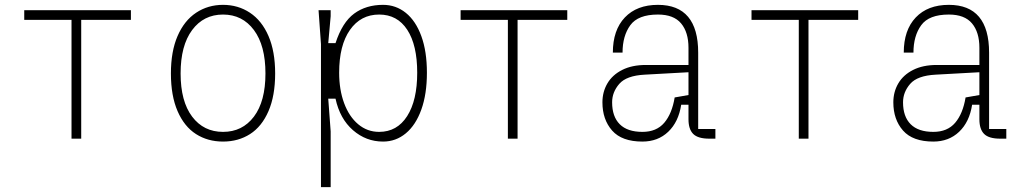

<svg xmlns="http://www.w3.org/2000/svg" viewBox="-20 -572 4240 792"><path d="M275 -490H80V-530H520V-490H315V0H275Z M900 -512Q820 -512 772.5 -448Q725 -384 725 -269Q725 -154 772.5 -91Q820 -28 900 -28Q980 -28 1027.5 -91Q1075 -154 1075 -269Q1075 -384 1027.5 -448Q980 -512 900 -512ZM900 -552Q962 -552 1011 -519.5Q1060 -487 1087.5 -423.5Q1115 -360 1115 -269Q1115 -177 1087.5 -113.5Q1060 -50 1011.5 -19Q963 12 900 12Q837 12 788.5 -19Q740 -50 712.5 -113.5Q685 -177 685 -269Q685 -360 712.5 -423.5Q740 -487 789 -519.5Q838 -552 900 -552Z M1304 -390 1294 -530H1344V-505L1334 -394H1364Q1392 -480 1441 -516Q1490 -552 1560 -552Q1613 -552 1654 -519Q1695 -486 1718 -423Q1741 -360 1741 -272Q1741 -184 1718 -120Q1695 -56 1654 -22Q1613 12 1560 12Q1490 12 1436 -35Q1382 -82 1364 -165H1334L1344 -30V200H1304ZM1379 -272Q1379 -202 1399.5 -146.5Q1420 -91 1457.5 -59.5Q1495 -28 1544 -28Q1618 -28 1659.5 -93Q1701 -158 1701 -272Q1701 -386 1660 -449Q1619 -512 1544 -512Q1468 -512 1423.5 -448.5Q1379 -385 1379 -272Z M2075 -490H1880V-530H2320V-490H2115V0H2075Z M2931 0H2906Q2859 0 2839.5 -19.5Q2820 -39 2820 -80V-140H2790Q2779 -69 2736.5 -28.5Q2694 12 2630 12Q2545 12 2505 -33.5Q2465 -79 2465 -150Q2465 -193 2485.5 -228Q2506 -263 2546.5 -283.5Q2587 -304 2644 -304H2820V-375Q2820 -439 2789.5 -475.5Q2759 -512 2694 -512Q2612 -512 2580 -468Q2548 -424 2548 -355H2508Q2508 -448 2557.5 -500Q2607 -552 2694 -552Q2777 -552 2818.5 -502.5Q2860 -453 2860 -355V-40H2931ZM2763 -170 2820 -180V-274L2639 -264Q2564 -260 2534.5 -226Q2505 -192 2505 -150Q2505 -91 2536.5 -59.5Q2568 -28 2630 -28Q2688 -28 2720 -65.5Q2752 -103 2763 -170Z M3275 -490H3080V-530H3520V-490H3315V0H3275Z M4131 0H4106Q4059 0 4039.5 -19.5Q4020 -39 4020 -80V-140H3990Q3979 -69 3936.5 -28.5Q3894 12 3830 12Q3745 12 3705 -33.5Q3665 -79 3665 -150Q3665 -193 3685.5 -228Q3706 -263 3746.5 -283.5Q3787 -304 3844 -304H4020V-375Q4020 -439 3989.5 -475.5Q3959 -512 3894 -512Q3812 -512 3780 -468Q3748 -424 3748 -355H3708Q3708 -448 3757.5 -500Q3807 -552 3894 -552Q3977 -552 4018.5 -502.5Q4060 -453 4060 -355V-40H4131ZM3963 -170 4020 -180V-274L3839 -264Q3764 -260 3734.5 -226Q3705 -192 3705 -150Q3705 -91 3736.5 -59.5Q3768 -28 3830 -28Q3888 -28 3920 -65.5Q3952 -103 3963 -170Z"/></svg>

Font: Fliege Mono Thin
Style: Regular
Weight: 100
Version: Version 0.020;Glyphs 3.3 (3306)